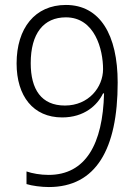

<svg xmlns="http://www.w3.org/2000/svg" viewBox="-20 -744 553 775"><path d="M455 -411C455 -603 384 -724 246 -724C121 -724 47 -630 47 -488C47 -356 114 -270 231 -270C320 -270 373 -319 396 -367H400C395 -163 326 -38 176 -38C143 -38 110 -44 87 -52V-1C109 6 147 11 177 11C367 11 455 -141 455 -411ZM246 -674C363 -674 396 -544 396 -465C396 -392 338 -318 242 -318C147 -318 104 -383 104 -489C104 -609 156 -674 246 -674Z"/></svg>

Font: Noto Sans Gujarati UI SemiCondensed Light
Style: Regular
Weight: 300
Width: 4
Designer: Jelle Bosma - Monotype Design Team, Universal Thirst
Foundry: Monotype Imaging Inc.
Version: Version 2.106